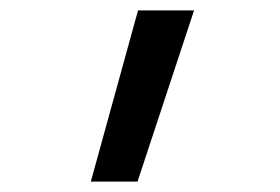

<svg xmlns="http://www.w3.org/2000/svg" viewBox="-20 -166 540 370"><path d="M155 184 246 -146H354L245 184Z"/></svg>

Font: Iosevka Medium
Style: Regular
Weight: 500
Monospace: yes
Designer: Belleve Invis
Foundry: Belleve Invis
Version: Version 32.5.0; ttfautohint (v1.8.4)